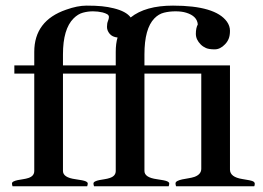

<svg xmlns="http://www.w3.org/2000/svg" viewBox="-20 -653 921 673"><path d="M438 -591.8Q489.7 -633.3 586.4 -633.3Q734.9 -633.3 775.4 -577.1Q786.1 -562 786.1 -545.2Q786.1 -528.3 781.5 -517.1Q776.9 -505.9 768.6 -497.6Q752 -480 732.4 -480Q712.9 -480 702.1 -484.6Q691.4 -489.3 683.6 -497.1Q666.5 -514.2 666.5 -534.4Q666.5 -554.7 673.3 -567.4Q670.9 -596.7 632.8 -608.4Q617.2 -613.3 595.5 -613.3Q573.7 -613.3 554.9 -608.6Q536.1 -604 521 -588.4Q486.3 -552.7 486.3 -462.4V-423.8H786.1V-58.6Q786.1 -32.2 829.6 -25.4Q858.9 -21 866 -17.8Q873 -14.6 873 -9Q873 -3.4 871.1 0H597.2Q595.2 -5.4 595.2 -10.3Q595.2 -15.1 601.8 -18.6Q608.4 -22 618.7 -24.2Q628.9 -26.4 640.4 -28.1Q651.9 -29.8 662.1 -33.2Q685.5 -42 685.5 -61.5V-395H486.3V-53.7Q486.3 -30.8 529.8 -24.9Q558.1 -21 565.7 -17.6Q573.2 -14.2 573.2 -10Q573.2 -5.9 571.3 0H309.6Q307.6 -5.9 307.6 -10Q307.6 -14.2 313.5 -17.1Q319.3 -20 327.9 -21.7Q336.4 -23.4 346.7 -24.9Q356.9 -26.4 365.2 -29.3Q385.7 -36.1 385.7 -53.7V-395H200.7V-53.7Q200.7 -30.8 244.1 -24.9Q272.5 -21 280 -17.6Q287.6 -14.2 287.6 -10Q287.6 -5.9 285.6 0H23.9Q22 -5.9 22 -10Q22 -14.2 27.8 -17.1Q33.7 -20 42.2 -21.7Q50.8 -23.4 61 -24.9Q71.3 -26.4 80.1 -29.3Q100.1 -36.1 100.1 -53.7V-395H30.3V-423.8H100.1V-471.2Q100.1 -580.6 211.9 -619.1Q251.5 -633.3 283.4 -633.3Q315.4 -633.3 337.2 -631.1Q358.9 -628.9 378.4 -624Q422.4 -613.3 438 -591.8ZM385.7 -471.2Q385.7 -500.5 392.1 -521.5Q373.5 -523.4 364.3 -534.7Q355 -545.9 355 -558.6Q355 -571.3 358.4 -579.3Q361.8 -587.4 361.8 -593.5Q361.8 -599.6 355.5 -603.3Q349.1 -606.9 339.8 -609.4Q323.2 -613.3 305.7 -613.3Q288.1 -613.3 270.8 -608.6Q253.4 -604 237.8 -588.4Q200.7 -551.3 200.7 -462.4V-423.8H385.7Z"/></svg>

Font: RadleyRegular
Style: Regular
Weight: 400
Designer: vernon adams
Foundry: vernon adams
Version: Version 1.000;PS 001.001;hotconv 1.0.56